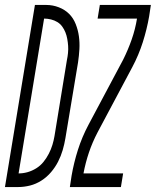

<svg xmlns="http://www.w3.org/2000/svg" viewBox="-60 -755 629 775"><path d="M-40 0 81 -735H127Q153 -735 177.5 -725.5Q202 -716 219 -699Q236 -682 245.5 -658Q255 -634 258.5 -608.5Q262 -583 260.5 -556.5Q259 -530 255 -503L204 -197Q200 -173 193 -149Q186 -125 174.5 -102.5Q163 -80 146 -60Q129 -40 107 -26Q85 -12 61 -6Q37 0 13 0ZM15 -55Q33 -55 51 -60Q69 -65 86 -75.5Q103 -86 115.5 -101.5Q128 -117 137 -134.5Q146 -152 151.5 -170Q157 -188 160 -206L210 -512Q213 -526 214.5 -541Q216 -556 215 -570Q214 -584 211.5 -598Q209 -612 204 -624.5Q199 -637 191 -648Q183 -659 171.5 -666Q160 -673 146 -676.5Q132 -680 118 -680ZM222 0 229 -46Q238 -98 254.5 -150Q271 -202 297 -251L437 -514Q457 -554 471.5 -595.5Q486 -637 493 -680H334L343 -735H549L542 -689Q533 -637 516.5 -585Q500 -533 474 -484L334 -221Q313 -181 299 -139.5Q285 -98 277 -55H437L428 0Z"/></svg>

Font: Iosevka Term Curly Light
Style: Italic
Weight: 300
Italic angle: -9°
Designer: Belleve Invis
Foundry: Belleve Invis
Version: Version 32.3.0